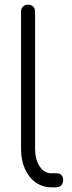

<svg xmlns="http://www.w3.org/2000/svg" viewBox="-20 -801 310 821"><path d="M200 0Q162 0 132.5 -21Q103 -42 86.5 -79Q70 -116 70 -165V-751Q70 -765 78.5 -773Q87 -781 100 -781Q114 -781 122 -773Q130 -765 130 -751V-165Q130 -119 149.5 -89.5Q169 -60 200 -60H225Q236 -60 243 -52Q250 -44 250 -30Q250 -17 242 -8.5Q234 0 220 0Z"/></svg>

Font: ComfortaaLight
Style: Regular
Weight: 300
Designer: Johan Aakerlund
Foundry: Johan Aakerlund
Version: Version 3.104; ttfautohint (v1.8.1.43-b0c9)